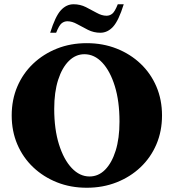

<svg xmlns="http://www.w3.org/2000/svg" viewBox="-20 -873 817 903"><path d="M388 10Q312 10 248 -15.5Q184 -41 136 -86.5Q88 -132 61.5 -194Q35 -256 35 -330Q35 -404 61.5 -466Q88 -528 136 -573.5Q184 -619 248 -644.5Q312 -670 388 -670Q464 -670 528.5 -644.5Q593 -619 641 -573.5Q689 -528 715.5 -466Q742 -404 742 -330Q742 -256 715.5 -194Q689 -132 641 -86.5Q593 -41 528.5 -15.5Q464 10 388 10ZM401 -43Q443 -43 474.5 -75Q506 -107 524 -164.5Q542 -222 542 -301Q542 -397 520 -468Q498 -539 461 -578.5Q424 -618 377 -618Q336 -618 304 -586.5Q272 -555 253.5 -497.5Q235 -440 235 -361Q235 -265 257.5 -193.5Q280 -122 317.5 -82.5Q355 -43 401 -43ZM216 -719Q240 -796 266 -824.5Q292 -853 326 -853Q357 -853 384 -839.5Q411 -826 435 -812.5Q459 -799 481 -799Q496 -799 508 -808.5Q520 -818 534 -853H562Q538 -776 512 -747.5Q486 -719 452 -719Q421 -719 394 -732.5Q367 -746 343 -759.5Q319 -773 297 -773Q282 -773 270 -763.5Q258 -754 244 -719Z"/></svg>

Font: Spectral SC ExtraBold
Style: Regular
Weight: 800
Designer: Jean-Baptiste Levee
Foundry: Production Type
Version: Version 2.001